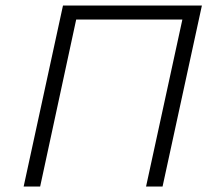

<svg xmlns="http://www.w3.org/2000/svg" viewBox="-20 -678 767 698"><path d="M714 -658 571 0H511L643 -607H257L126 0H66L209 -658Z"/></svg>

Font: EauTestInfant Semilight
Style: Italic
Weight: 300
Italic angle: -12°
Designer: Christian Thalmann (Catharsis Fonts)
Version: Version 0.001;PS 000.001;hotconv 1.0.88;makeotf.lib2.5.64775